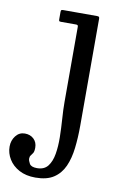

<svg xmlns="http://www.w3.org/2000/svg" viewBox="-186 -571 566 882"><g transform="rotate(10 97.0 -130.0)"><path d="M105 -465Q110.5 -465 112.8 -463Q115 -461 115 -455.5V-104Q115 -70 118 -27.5Q121 15 121.8 57.8Q122.5 100.5 116.5 136.2Q110.5 172 93.5 194Q76.5 216 43 216Q15.5 216 7.8 202.2Q0 188.5 0 179Q0 169 4.8 163.5Q9.5 158 14.2 150.2Q19 142.5 19 125Q19 100 2.8 84.5Q-13.5 69 -39 69Q-65 69 -81.5 90.2Q-98 111.5 -98 140Q-98 171 -81.2 198.5Q-64.5 226 -33 243Q-1.5 260 43 260Q96 260 128 239Q160 218 176.8 180.8Q193.5 143.5 199.2 94.2Q205 45 205 -11V-509Q205 -516 202.5 -518Q200 -520 193 -520H36.5Q29 -520 27 -518Q25 -516 25 -508.5V-475Q25 -468 27.2 -466.5Q29.5 -465 36.5 -465Z"/></g></svg>

Font: Besley
Style: Regular
Weight: 400
Designer: Owen Earl
Foundry: indestructible type*
Version: Version 4.000